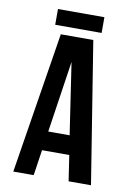

<svg xmlns="http://www.w3.org/2000/svg" viewBox="-91 -878 663 937"><g transform="rotate(10 241.0 -409.5)"><path d="M427 0H316L297 -127H162L143 0H42L154 -700H315ZM176 -222H282L229 -576ZM349 -819V-741H119V-819Z"/></g></svg>

Font: Bebas Neue Bold
Style: Regular
Weight: 700
Designer: Ryoichi Tsunekawa & LGV (GE)
Foundry: Free Software Foundation, Inc.
Version: Version 1.003 August 13, 2016